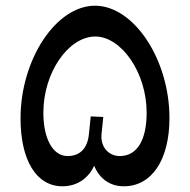

<svg xmlns="http://www.w3.org/2000/svg" viewBox="-20 -644 666 673"><path d="M199 9C248 9 289 -17 310 -63C329 -17 366 9 414 9C512 9 574 -84 574 -230C574 -436 449 -624 313 -624C176 -624 52 -435 52 -229C52 -83 107 9 199 9ZM132 -249C132 -390 220 -516 314 -516C405 -516 494 -390 494 -249C494 -152 460 -97 400 -97C361 -97 331 -129 336 -175L342 -234L298 -236L292 -177C288 -126 262 -97 217 -97C165 -97 132 -158 132 -249Z"/></svg>

Font: Wafeq Medium
Style: Regular
Weight: 500
Designer: Rasmus Andersson & Azza Alameddine
Foundry: Google & TypeTogether
Version: Version 3.000;January 28, 2025;FontCreator 15.0.0.3014 64-bi